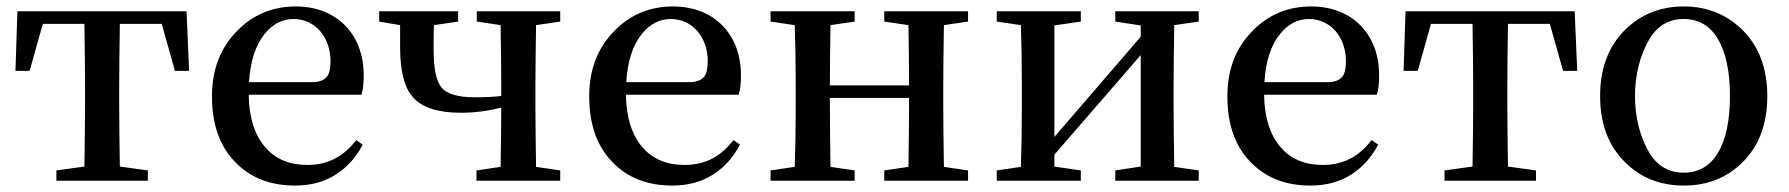

<svg xmlns="http://www.w3.org/2000/svg" viewBox="-20 -561 5552 596"><path d="M439 0V-32L352 -44C351 -119 350 -181 350 -232V-294C350 -348 351 -412 352 -487H482L523 -341H567L559 -526H34L28 -341H72L113 -487H242C243 -412 244 -348 244 -294V-232C244 -181 243 -119 242 -44L155 -32V0Z M896 15C944 15 986 4 1022 -19C1057 -41 1085 -72 1106 -112L1086 -126C1066 -101 1045 -82 1022 -70C997 -56 967 -49 933 -49C879 -49 836 -67 805 -102C771 -140 753 -195 752 -267H1102C1107 -282 1109 -302 1109 -328C1109 -455 1025 -541 898 -541C827 -541 766 -516 717 -466C664 -413 638 -345 638 -262C638 -175 662 -107 710 -58C757 -9 819 15 896 15ZM753 -306C757 -371 773 -420 801 -455C826 -486 856 -502 891 -502C958 -502 1006 -446 1006 -371C1006 -348 1002 -332 995 -323C986 -312 971 -306 949 -306Z M1719 0V-32L1644 -43C1643 -118 1642 -181 1642 -232V-294C1642 -345 1643 -408 1644 -483L1719 -494V-526H1460V-494L1534 -483C1535 -408 1536 -345 1536 -294V-263C1511 -260 1484 -259 1455 -259C1402 -259 1367 -269 1350 -290C1334 -310 1326 -349 1326 -407C1326 -441 1326 -466 1327 -483L1402 -494V-526H1157V-494L1222 -483V-414C1222 -341 1235 -289 1262 -259C1290 -227 1340 -211 1411 -211C1452 -211 1493 -216 1536 -227C1536 -176 1535 -115 1534 -43L1459 -32V0Z M2067 15C2115 15 2157 4 2193 -19C2228 -41 2256 -72 2277 -112L2257 -126C2237 -101 2216 -82 2193 -70C2168 -56 2138 -49 2104 -49C2050 -49 2007 -67 1976 -102C1942 -140 1924 -195 1923 -267H2273C2278 -282 2280 -302 2280 -328C2280 -455 2196 -541 2069 -541C1998 -541 1937 -516 1888 -466C1835 -413 1809 -345 1809 -262C1809 -175 1833 -107 1881 -58C1928 -9 1990 15 2067 15ZM1924 -306C1928 -371 1944 -420 1972 -455C1997 -486 2027 -502 2062 -502C2129 -502 2177 -446 2177 -371C2177 -348 2173 -332 2166 -323C2157 -312 2142 -306 2120 -306Z M2633 0V-32L2558 -43C2557 -118 2556 -189 2556 -257H2802C2802 -189 2801 -118 2800 -43L2725 -32V0H2985V-32L2910 -43C2909 -118 2908 -181 2908 -232V-294C2908 -345 2909 -408 2910 -483L2985 -494V-526H2725V-494L2800 -483C2801 -411 2802 -349 2802 -296H2556C2556 -349 2557 -411 2558 -483L2633 -494V-526H2372V-494L2447 -483C2449 -427 2450 -364 2450 -294V-232C2450 -162 2449 -99 2447 -43L2372 -32V0Z M3335 0V-32L3253 -44V-81L3521 -390V-44L3442 -32V0H3701V-32L3625 -43C3624 -118 3623 -181 3623 -232V-294C3623 -345 3624 -408 3625 -483L3701 -494V-526H3442V-494L3521 -482V-447L3253 -136V-482L3335 -494V-526H3074V-494L3149 -483C3151 -427 3152 -364 3152 -294V-232C3152 -162 3151 -99 3149 -43L3074 -32V0Z M4048 15C4096 15 4138 4 4174 -19C4209 -41 4237 -72 4258 -112L4238 -126C4218 -101 4197 -82 4174 -70C4149 -56 4119 -49 4085 -49C4031 -49 3988 -67 3957 -102C3923 -140 3905 -195 3904 -267H4254C4259 -282 4261 -302 4261 -328C4261 -455 4177 -541 4050 -541C3979 -541 3918 -516 3869 -466C3816 -413 3790 -345 3790 -262C3790 -175 3814 -107 3862 -58C3909 -9 3971 15 4048 15ZM3905 -306C3909 -371 3925 -420 3953 -455C3978 -486 4008 -502 4043 -502C4110 -502 4158 -446 4158 -371C4158 -348 4154 -332 4147 -323C4138 -312 4123 -306 4101 -306Z M4748 0V-32L4661 -44C4660 -119 4659 -181 4659 -232V-294C4659 -348 4660 -412 4661 -487H4791L4832 -341H4876L4868 -526H4343L4337 -341H4381L4422 -487H4551C4552 -412 4553 -348 4553 -294V-232C4553 -181 4552 -119 4551 -44L4464 -32V0Z M5207 15C5280 15 5340 -9 5388 -56C5440 -107 5466 -176 5466 -263C5466 -349 5440 -418 5387 -470C5338 -517 5278 -541 5207 -541C5135 -541 5075 -517 5026 -470C4973 -418 4947 -349 4947 -263C4947 -176 4973 -108 5025 -57C5073 -9 5134 15 5207 15ZM5207 -25C5161 -25 5126 -45 5101 -85C5040 -184 5040 -341 5101 -441C5126 -482 5161 -502 5207 -502C5252 -502 5287 -482 5312 -441C5337 -400 5350 -340 5350 -263C5350 -185 5337 -126 5312 -85C5287 -45 5252 -25 5207 -25Z"/></svg>

Font: AllPunType SemiBold
Style: Regular
Weight: 600
Version: 1.0